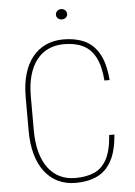

<svg xmlns="http://www.w3.org/2000/svg" viewBox="-59 -920 686 975"><g transform="rotate(-5 284.0 -432.0)"><path d="M477.5 -216.8H503.9Q497.6 -130.9 469.2 -81.1Q440.9 -31.2 394.8 -10.3Q348.6 10.7 287.6 10.7Q237.8 10.7 198 -8.3Q158.2 -27.3 129.9 -64Q101.6 -100.6 86.7 -153.6Q71.8 -206.5 71.8 -274.4V-445.8Q71.8 -511.7 86.7 -562.7Q101.6 -613.8 129.9 -648.9Q158.2 -684.1 198.2 -702.4Q238.3 -720.7 288.6 -720.7Q349.1 -720.7 395 -699.7Q440.9 -678.7 469 -629.2Q497.1 -579.6 503.9 -494.6H477.5Q471.7 -569.3 448.2 -613.5Q424.8 -657.7 385 -677Q345.2 -696.3 288.6 -696.3Q244.6 -696.3 209.5 -680.2Q174.3 -664.1 149.4 -632.3Q124.5 -600.6 111.3 -554.2Q98.1 -507.8 98.1 -446.8V-274.4Q98.1 -211.4 111.3 -162.8Q124.5 -114.3 149.4 -81.1Q174.3 -47.9 209.2 -31Q244.1 -14.2 287.6 -14.2Q343.3 -14.2 383.5 -31.5Q423.8 -48.8 447.8 -93Q471.7 -137.2 477.5 -216.8ZM261.2 -847.7Q261.2 -859.4 269.5 -867.2Q277.8 -875 289.1 -875Q301.8 -875 310.1 -867.2Q318.4 -859.4 318.4 -847.7Q318.4 -837.4 310.1 -829.8Q301.8 -822.3 289.1 -822.3Q277.8 -822.3 269.5 -829.8Q261.2 -837.4 261.2 -847.7Z"/></g></svg>

Font: Roboto Condensed Thin
Style: Regular
Weight: 250
Width: 3
Designer: Christian Robertson
Foundry: Google
Version: Version 3.009; 2024